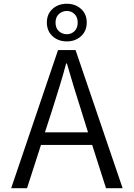

<svg xmlns="http://www.w3.org/2000/svg" viewBox="-20 -996 707 1016"><path d="M334 -938Q309.1 -938 291.5 -921.6Q273.9 -905.3 273.9 -877Q273.9 -847.2 291.5 -831.1Q309.1 -814.9 334 -814.9Q357.4 -814.9 374.3 -831.1Q391.1 -847.2 391.1 -877Q391.1 -905.3 374.3 -921.6Q357.4 -938 334 -938ZM334 -776.9Q288.1 -776.9 258.1 -804.4Q228 -832 228 -877Q228 -921.9 258.1 -949Q288.1 -976.1 334 -976.1Q378.4 -976.1 408.7 -949Q439 -921.9 439 -877Q439 -832 408.7 -804.4Q378.4 -776.9 334 -776.9ZM217.8 -295.9H445.8L409.2 -413.1Q389.6 -475.1 370.8 -535.6Q352.1 -596.2 334 -660.2H330.1Q313 -596.2 294.2 -535.6Q275.4 -475.1 255.9 -413.1ZM541 0 467.8 -229H196.8L123 0H39.1L287.1 -731H379.9L628.9 0Z"/></svg>

Font: Shanggu Mono N
Style: Regular
Weight: 350
Designer: GuiWonder
Version: Version 1.021